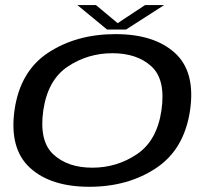

<svg xmlns="http://www.w3.org/2000/svg" viewBox="-20 -729 836 754"><path d="M331 4.5Q483 4.5 593.5 -69.2Q704 -143 726.5 -296.5Q748 -447.5 666.8 -521.2Q585.5 -595 433.5 -595Q281 -595 170 -522.5Q59 -450 37 -296.5Q16 -145.5 97.2 -70.5Q178.5 4.5 331 4.5ZM342.5 -70.5Q245.5 -70.5 189.2 -123Q133 -175.5 150 -295.5Q167.5 -415 246 -467.5Q324.5 -520 421.5 -520Q518.5 -520 575 -468Q631.5 -416 614 -295.5Q596.5 -176.5 517.8 -123.5Q439 -70.5 342.5 -70.5ZM400.5 -613H475L624.5 -709H549.5L442 -638L357 -709H284Z"/></svg>

Font: Anybody Expanded
Style: Italic
Weight: 400
Width: 7
Italic angle: -10°
Version: Version 1.113;gftools[0.9.25]